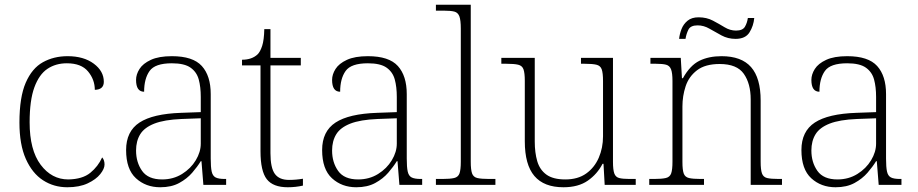

<svg xmlns="http://www.w3.org/2000/svg" viewBox="-20 -780 3873 810"><path d="M264 10Q207 10 161.5 -19.5Q116 -49 89 -109.5Q62 -170 62 -263Q62 -370 88.5 -431Q115 -492 161 -517.5Q207 -543 265 -543Q333 -543 375.5 -511.5Q418 -480 418 -435Q418 -402 380 -401Q380 -444 351.5 -478.5Q323 -513 262 -513Q215 -513 180 -489.5Q145 -466 125 -411.5Q105 -357 105 -264Q105 -147 151.5 -85Q198 -23 268 -23Q328 -24 361 -51Q394 -78 411 -116Q421 -105 421 -86Q421 -68 403 -45.5Q385 -23 350 -6.5Q315 10 264 10Z M656 10Q595 10 553.5 -28Q512 -66 512 -147Q512 -226 568.5 -263Q625 -300 744 -304L827 -307V-371Q827 -413 818.5 -444.5Q810 -476 784 -494.5Q758 -513 705 -513Q634 -513 611 -480.5Q588 -448 588 -393Q554 -393 554 -443Q554 -466 568.5 -489Q583 -512 616.5 -527.5Q650 -543 705 -543Q794 -543 831.5 -501.5Q869 -460 869 -383V-111Q869 -75 873 -56.5Q877 -38 889.5 -31.5Q902 -25 928 -25H934V0H838L830 -100H827Q813 -77 791 -51.5Q769 -26 736 -8Q703 10 656 10ZM664 -23Q711 -23 748 -46Q785 -69 806 -104Q827 -139 827 -174V-281L746 -278Q673 -275 631 -258.5Q589 -242 571.5 -213.5Q554 -185 554 -145Q554 -95 579.5 -59Q605 -23 664 -23Z M1194 10Q1132 10 1105.5 -24Q1079 -58 1079 -142V-504H1001V-528Q1043 -528 1067 -551Q1078 -562 1086 -586.5Q1094 -611 1095 -657H1121V-536H1249V-504H1121V-134Q1121 -72 1139.5 -46.5Q1158 -21 1199 -21Q1229 -21 1258 -26V3Q1227 10 1194 10Z M1483 10Q1422 10 1380.5 -28Q1339 -66 1339 -147Q1339 -226 1395.5 -263Q1452 -300 1571 -304L1654 -307V-371Q1654 -413 1645.5 -444.5Q1637 -476 1611 -494.5Q1585 -513 1532 -513Q1461 -513 1438 -480.5Q1415 -448 1415 -393Q1381 -393 1381 -443Q1381 -466 1395.5 -489Q1410 -512 1443.5 -527.5Q1477 -543 1532 -543Q1621 -543 1658.5 -501.5Q1696 -460 1696 -383V-111Q1696 -75 1700 -56.5Q1704 -38 1716.5 -31.5Q1729 -25 1755 -25H1761V0H1665L1657 -100H1654Q1640 -77 1618 -51.5Q1596 -26 1563 -8Q1530 10 1483 10ZM1491 -23Q1538 -23 1575 -46Q1612 -69 1633 -104Q1654 -139 1654 -174V-281L1573 -278Q1500 -275 1458 -258.5Q1416 -242 1398.5 -213.5Q1381 -185 1381 -145Q1381 -95 1406.5 -59Q1432 -23 1491 -23Z M1819 0V-25H1846Q1879 -25 1896 -29Q1913 -33 1918.5 -48.5Q1924 -64 1924 -98V-659Q1924 -695 1918 -711Q1912 -727 1897 -731Q1882 -735 1854 -735H1819V-760H1966V-98Q1966 -64 1971.5 -48.5Q1977 -33 1993.5 -29Q2010 -25 2044 -25H2070V0Z M2357 10Q2275 10 2234.5 -37.5Q2194 -85 2194 -184V-439Q2194 -472 2188.5 -487.5Q2183 -503 2166 -507Q2149 -511 2116 -511H2095V-536H2236V-183Q2236 -136 2246.5 -100Q2257 -64 2285 -43.5Q2313 -23 2365 -23Q2418 -23 2453 -48Q2488 -73 2506 -114.5Q2524 -156 2524 -205V-438Q2524 -472 2518.5 -487.5Q2513 -503 2496 -507Q2479 -511 2446 -511H2431V-536H2566V-97Q2566 -64 2571.5 -48.5Q2577 -33 2592 -29Q2607 -25 2636 -25H2662V0H2531L2526 -89H2522Q2500 -46 2460 -18Q2420 10 2357 10Z M2719 0V-25H2739Q2772 -25 2789 -29Q2806 -33 2811.5 -48.5Q2817 -64 2817 -98V-439Q2817 -472 2811 -487.5Q2805 -503 2790 -507Q2775 -511 2747 -511H2724V-536H2852L2857 -450H2861Q2891 -504 2930.5 -523.5Q2970 -543 3024 -543Q3108 -543 3148.5 -497Q3189 -451 3189 -356V-98Q3189 -64 3194.5 -48.5Q3200 -33 3216 -29Q3232 -25 3266 -25H3279V0H3147V-361Q3147 -427 3118 -468.5Q3089 -510 3016 -510Q2955 -510 2920.5 -483.5Q2886 -457 2872.5 -416Q2859 -375 2859 -331V-97Q2859 -63 2864.5 -48Q2870 -33 2886.5 -29Q2903 -25 2936 -25H2950V0ZM3083 -616Q3051 -616 3024 -630.5Q2997 -645 2973 -659Q2949 -673 2923 -673Q2893 -673 2884 -654.5Q2875 -636 2872 -616H2845Q2847 -636 2855 -657Q2863 -678 2880.5 -692.5Q2898 -707 2927 -707Q2961 -707 2987.5 -693Q3014 -679 3037 -665Q3060 -651 3085 -651Q3113 -651 3122.5 -667Q3132 -683 3135 -704H3162Q3159 -671 3142 -643.5Q3125 -616 3083 -616Z M3505 10Q3444 10 3402.5 -28Q3361 -66 3361 -147Q3361 -226 3417.5 -263Q3474 -300 3593 -304L3676 -307V-371Q3676 -413 3667.5 -444.5Q3659 -476 3633 -494.5Q3607 -513 3554 -513Q3483 -513 3460 -480.5Q3437 -448 3437 -393Q3403 -393 3403 -443Q3403 -466 3417.5 -489Q3432 -512 3465.5 -527.5Q3499 -543 3554 -543Q3643 -543 3680.5 -501.5Q3718 -460 3718 -383V-111Q3718 -75 3722 -56.5Q3726 -38 3738.5 -31.5Q3751 -25 3777 -25H3783V0H3687L3679 -100H3676Q3662 -77 3640 -51.5Q3618 -26 3585 -8Q3552 10 3505 10ZM3513 -23Q3560 -23 3597 -46Q3634 -69 3655 -104Q3676 -139 3676 -174V-281L3595 -278Q3522 -275 3480 -258.5Q3438 -242 3420.5 -213.5Q3403 -185 3403 -145Q3403 -95 3428.5 -59Q3454 -23 3513 -23Z"/></svg>

Font: Noto Serif Tamil ExtraLight
Style: Italic
Weight: 200
Italic angle: -12°
Designer: Indian Type Foundry, Tom Grace, and the Monotype Design Team
Foundry: Monotype Imaging Inc.
Version: Version 2.003; ttfautohint (v1.8.4.7-5d5b)